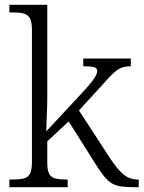

<svg xmlns="http://www.w3.org/2000/svg" viewBox="-20 -780 598 800"><path d="M19 0V-32H33Q62 -32 79.5 -36.5Q97 -41 105 -56.5Q113 -72 113 -105V-655Q113 -689 104.5 -704Q96 -719 79.5 -723.5Q63 -728 37 -728H19V-760H177V-374Q177 -358 176.5 -338Q176 -318 175 -297.5Q174 -277 173.5 -260Q173 -243 173 -233L310 -380Q342 -414 358 -434Q374 -454 379.5 -465Q385 -476 385 -484Q385 -497 371 -500.5Q357 -504 327 -504V-536H525V-504Q506 -504 491.5 -499.5Q477 -495 463.5 -484.5Q450 -474 434.5 -457.5Q419 -441 398 -417L309 -320L439 -120Q470 -73 495.5 -52.5Q521 -32 554 -32H558V0H544Q509 0 486 -3Q463 -6 446 -16Q429 -26 412.5 -47Q396 -68 374 -103L266 -274L177 -191V-102Q177 -70 185 -55.5Q193 -41 210.5 -36.5Q228 -32 256 -32H262V0Z"/></svg>

Font: Noto Serif Hebrew Light
Style: Regular
Weight: 300
Version: Version 2.003